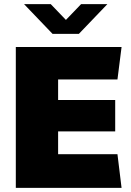

<svg xmlns="http://www.w3.org/2000/svg" viewBox="-20 -915 640 935"><path d="M503 -895H375L301 -818L227 -895H97L236 -750H364ZM552 -528 572 -686H57V0H572L552 -164H263V-275H541V-428H263V-528Z"/></svg>

Font: Chivo Light
Style: Bold
Weight: 900
Designer: Hector Gatti
Foundry: Omnibus-Type
Version: Version 1.003;PS 001.003;hotconv 1.0.70;makeotf.lib2.5.58329